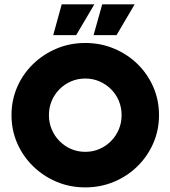

<svg xmlns="http://www.w3.org/2000/svg" viewBox="-20 -832 769 866"><path d="M364.6 13.2Q295.1 13.2 235.1 -12.2Q175 -37.5 129.2 -82.3Q83.3 -127.1 57.6 -186.1Q31.9 -245.1 31.9 -312.5Q31.9 -380.6 57.6 -439.6Q83.3 -498.6 129.2 -543.1Q175 -587.5 235.1 -612.8Q295.1 -638.2 364.6 -638.2Q434 -638.2 494.4 -612.8Q554.9 -587.5 600.3 -543.1Q645.8 -498.6 671.5 -439.6Q697.2 -380.6 697.2 -312.5Q697.2 -245.1 671.5 -186.1Q645.8 -127.1 600.3 -82.3Q554.9 -37.5 494.4 -12.2Q434 13.2 364.6 13.2ZM364.6 -147.2Q399.3 -147.2 428.8 -160.1Q458.3 -172.9 480.9 -195.8Q503.5 -218.8 516 -248.6Q528.5 -278.5 528.5 -312.5Q528.5 -347.2 516 -377.1Q503.5 -406.9 480.9 -429.5Q458.3 -452.1 428.8 -464.9Q399.3 -477.8 364.6 -477.8Q329.9 -477.8 300.3 -464.9Q270.8 -452.1 248.3 -429.5Q225.7 -406.9 213.2 -377.1Q200.7 -347.2 200.7 -312.5Q200.7 -278.5 213.2 -248.6Q225.7 -218.8 248.3 -195.8Q270.8 -172.9 300.3 -160.1Q329.9 -147.2 364.6 -147.2ZM402.1 -673.6 441 -812.5H587.5L505.6 -673.6ZM220.1 -673.6 258.3 -812.5H405.6L323.6 -673.6Z"/></svg>

Font: Afacad Flux ExtraBold
Style: Regular
Weight: 800
Designer: Kristian Moeller
Foundry: Dicotype
Version: Version 1.100